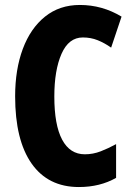

<svg xmlns="http://www.w3.org/2000/svg" viewBox="-20 -744 534 774"><path d="M314 -593Q257 -593 228 -527Q199 -461 199 -355Q199 -240 230.5 -181Q262 -122 322 -122Q355 -122 386 -134Q417 -146 448 -163V-27Q383 10 298 10Q174 10 107.5 -84.5Q41 -179 41 -356Q41 -464 72 -547Q103 -630 161.5 -677Q220 -724 302 -724Q392 -724 470 -677L428 -552Q401 -571 373.5 -582Q346 -593 314 -593Z"/></svg>

Font: Noto Sans Thai ExtCond ExtBd
Style: Regular
Weight: 800
Width: 2
Designer: Monotype Design Team
Foundry: Monotype Imaging Inc.
Version: Version 2.002; ttfautohint (v1.8.4.7-5d5b)